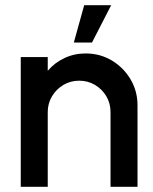

<svg xmlns="http://www.w3.org/2000/svg" viewBox="-20 -720 590 740"><path d="M510 -314V0H406V-288Q406 -321.5 389.8 -349Q373.5 -376.5 346 -392.8Q318.5 -409 285 -409Q252 -409 224.5 -392.8Q197 -376.5 180.5 -349Q164 -321.5 164 -288V0H60V-500H164V-447Q190 -478 228 -496Q266 -514 310 -514Q365.5 -514 410.8 -487Q456 -460 483 -414.5Q510 -369 510 -314ZM264.5 -556 304.5 -700H408.5L334.5 -556Z"/></svg>

Font: Urbanist SemiBold
Style: Regular
Weight: 600
Designer: Corey Hu
Foundry: Corey Hu
Version: Version 1.321; ttfautohint (v1.8.4.7-5d5b)